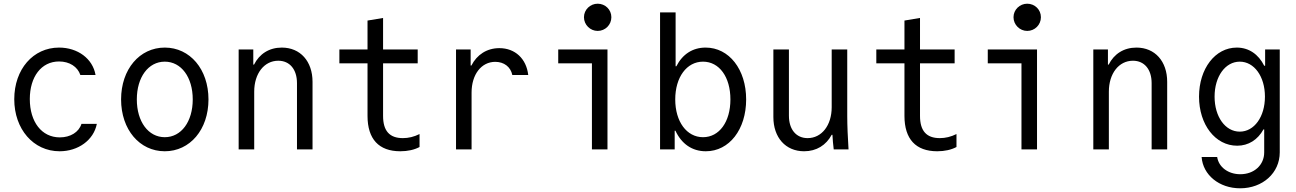

<svg xmlns="http://www.w3.org/2000/svg" viewBox="-20 -807 7000 1037"><path d="M420 -138C406 -93 360 -65 303 -65C205 -65 141 -149 141 -272C141 -392 203 -475 299 -475C355 -475 399 -447 414 -402H496C481 -490 400 -550 299 -550C159 -550 57 -433 57 -271C57 -110 160 10 302 10C402 10 486 -50 503 -138Z M870 10C1006 10 1106 -107 1106 -270C1106 -433 1006 -550 870 -550C734 -550 634 -433 634 -270C634 -107 734 10 870 10ZM870 -66C781 -66 719 -150 719 -270C719 -390 781 -474 870 -474C959 -474 1021 -390 1021 -270C1021 -150 959 -66 870 -66Z M1269 0H1353V-312C1353 -410 1407 -479 1483 -479C1545 -479 1584 -432 1584 -358V0H1668V-365C1668 -476 1602 -550 1502 -550C1434 -550 1381 -516 1352 -458H1348V-540H1269Z M2049 -181V-465H2236V-540H2049V-710L1965 -696V-540H1813V-465H1965V-181C1965 -56 2026 10 2142 10C2182 10 2218 2 2246 -13V-83C2216 -68 2186 -61 2156 -61C2084 -61 2049 -100 2049 -181Z M2527 0V-307C2527 -405 2580 -473 2655 -473C2702 -473 2738 -446 2747 -402H2833C2823 -490 2762 -547 2677 -547C2610 -547 2556 -512 2526 -453H2522V-540H2443V0Z M3261 -540H2995V-465H3177V0H3261ZM3134 -714C3134 -673 3168 -640 3208 -640C3249 -640 3282 -673 3282 -714C3282 -755 3249 -787 3208 -787C3168 -787 3134 -755 3134 -714Z M3545 0H3624V-101H3628C3661 -30 3718 10 3792 10C3919 10 4010 -108 4010 -270C4010 -432 3918 -550 3791 -550C3721 -550 3666 -514 3633 -449H3629V-740H3545ZM3777 -66C3689 -66 3627 -150 3627 -270C3627 -390 3689 -474 3777 -474C3865 -474 3925 -391 3925 -270C3925 -149 3865 -66 3777 -66Z M4556 -180V-540H4472V-228C4472 -130 4418 -61 4342 -61C4280 -61 4241 -108 4241 -182V-540H4157V-175C4157 -64 4223 10 4323 10C4390 10 4442 -23 4472 -79H4476C4477 -53 4480 -27 4483 0H4563C4559 -63 4556 -129 4556 -180Z M4949 -181V-465H5136V-540H4949V-710L4865 -696V-540H4713V-465H4865V-181C4865 -56 4926 10 5042 10C5082 10 5118 2 5146 -13V-83C5116 -68 5086 -61 5056 -61C4984 -61 4949 -100 4949 -181Z M5581 -540H5315V-465H5497V0H5581ZM5454 -714C5454 -673 5488 -640 5528 -640C5569 -640 5602 -673 5602 -714C5602 -755 5569 -787 5528 -787C5488 -787 5454 -755 5454 -714Z M5885 0H5969V-312C5969 -410 6023 -479 6099 -479C6161 -479 6200 -432 6200 -358V0H6284V-365C6284 -476 6218 -550 6118 -550C6050 -550 5997 -516 5968 -458H5964V-540H5885Z M6808 -108V16C6808 84 6754 134 6679 134C6613 134 6562 95 6554 41H6470C6477 138 6565 210 6678 210C6800 210 6892 127 6892 16V-540H6813V-452H6808C6777 -514 6725 -550 6660 -550C6543 -550 6456 -436 6456 -285C6456 -134 6544 -20 6662 -20C6723 -20 6773 -52 6804 -108ZM6676 -96C6598 -96 6540 -176 6540 -285C6540 -394 6598 -474 6676 -474C6754 -474 6812 -394 6812 -285C6812 -176 6754 -96 6676 -96Z"/></svg>

Font: CommitMono-dimboump
Style: Regular
Weight: 400
Monospace: yes
Designer: Eigil Nikolajsen
Foundry: Eigil Nikolajsen
Version: Version 1.143